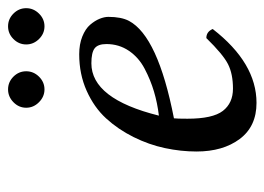

<svg xmlns="http://www.w3.org/2000/svg" viewBox="-112 -548 669 486"><g transform="rotate(-90 223.0 -304.5)"><path d="M207.8 -540.8Q193.8 -554.7 193.8 -573.2Q193.8 -591.8 207.8 -605.5Q221.7 -619.1 240.2 -619.1Q258.8 -619.1 272.5 -605.5Q286.1 -591.8 286.1 -573.2Q286.1 -554.7 272.5 -540.8Q258.8 -526.9 240.2 -526.9Q221.7 -526.9 207.8 -540.8ZM367.7 -540.8Q354 -554.7 354 -573.2Q354 -591.8 367.7 -605.5Q381.3 -619.1 399.9 -619.1Q418.5 -619.1 432.1 -605.5Q445.8 -591.8 445.8 -573.2Q445.8 -554.7 432.1 -540.8Q418.5 -526.9 399.9 -526.9Q381.3 -526.9 367.7 -540.8ZM355 -370.1Q355 -391.6 344.2 -399.9Q333.5 -408.2 306.2 -408.2Q216.3 -408.2 173.8 -237.3Q206.1 -241.2 234.9 -249.8Q263.7 -258.3 292.2 -273.2Q320.8 -288.1 337.9 -313.2Q355 -338.4 355 -370.1ZM167 -199.2Q166 -191.4 166 -165Q166 -101.1 185.8 -75.4Q205.6 -49.8 242.2 -49.8Q279.3 -49.8 304 -62.3Q328.6 -74.7 370.1 -117.2Q386.2 -117.2 393.1 -101.1Q307.1 9.8 206.1 9.8Q146.5 9.8 114.7 -32.7Q83 -75.2 83 -142.1Q83 -181.6 91.6 -221.9Q100.1 -262.2 119.6 -301.5Q139.2 -340.8 167 -371.1Q194.8 -401.4 236.8 -420.2Q278.8 -439 329.1 -439Q354.5 -439 374 -431.2Q393.6 -423.3 403.8 -411.4Q414.1 -399.4 418.9 -387.5Q423.8 -375.5 423.8 -365.2Q423.8 -332.5 413.6 -313Q374.5 -239.7 167 -199.2Z"/></g></svg>

Font: Linux Libertine G
Style: Italic
Weight: 400
Italic angle: -12°
Designer: Philipp H. Poll
Foundry: Philipp H. Poll
Version: Version 5.1.3